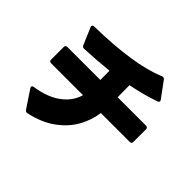

<svg xmlns="http://www.w3.org/2000/svg" viewBox="-192 -1078 1384 1384"><g transform="rotate(45 500.0 -386.5)"><path d="M233 52Q222 52 214 41L126 -91Q122 -96 122 -103Q122 -112 137 -115Q258 -133 332.5 -188Q407 -243 430 -324H105Q86 -324 86 -343V-471Q86 -490 105 -490H441L440 -584Q318 -571 199 -566Q183 -566 177 -580L122 -709Q120 -712 120 -718Q120 -731 137 -731Q338 -735 485.5 -757.5Q633 -780 737 -823Q741 -825 747 -825Q756 -825 763 -815L849 -698Q854 -691 854 -686Q854 -677 841 -672Q736 -635 616 -612L617 -490H906Q925 -490 925 -471V-343Q925 -324 906 -324H612Q601 -242 559 -166.5Q517 -91 437 -32.5Q357 26 239 51Z"/></g></svg>

Font: LINE Seed JP_TTF ExtraBold
Style: Regular
Weight: 800
Designer: LY Corporation & Fontrix & Fontworks
Version: Version 1.015